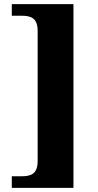

<svg xmlns="http://www.w3.org/2000/svg" viewBox="-20 -780 475 928"><path d="M37 128H335V-760H37V-704H83C129 -704 162 -694 162 -630V-2C162 62 129 72 83 72H37Z"/></svg>

Font: Noto Serif Gurmukhi ExtraBold
Style: Regular
Weight: 800
Designer: Vaibhav Singh and the Monotype Design Team
Foundry: Monotype Imaging Inc.
Version: Version 2.004